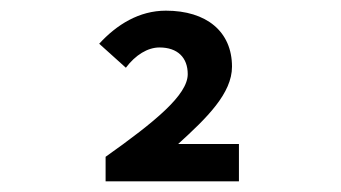

<svg xmlns="http://www.w3.org/2000/svg" viewBox="-20 -780 639 360"><path d="M178 -440H428V-510H314C368 -559 415 -605 415 -655C415 -721 367 -760 291 -760C241 -760 199 -734 166 -698L216 -653C234 -677 257 -691 279 -691C313 -691 332 -672 332 -641C332 -602 271 -552 178 -486Z"/></svg>

Font: Source Code Pro Semibold
Style: Regular
Weight: 600
Monospace: yes
Designer: Paul D. Hunt
Foundry: Adobe Systems Incorporated
Version: Version 1.017;PS 1.000;hotconv 1.0.70;makeotf.lib2.5.5900